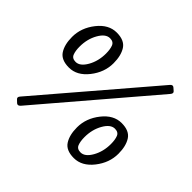

<svg xmlns="http://www.w3.org/2000/svg" viewBox="-180 -969 1230 1230"><g transform="rotate(45 435.0 -354.5)"><path d="M59.1 -513.7Q59.1 -595.7 114.3 -665.8Q169.4 -735.8 242.2 -735.8Q312 -735.8 339.4 -693.6Q366.7 -651.4 366.7 -582Q366.7 -500 311.5 -429.9Q256.3 -359.9 183.6 -359.9Q113.8 -359.9 86.4 -402.1Q59.1 -444.3 59.1 -513.7ZM137.2 -503.9Q137.2 -464.8 147 -440.4Q156.7 -416 188.5 -416Q227.5 -416 258.1 -469.7Q288.6 -523.4 288.6 -591.8Q288.6 -630.9 278.8 -655.3Q269 -679.7 237.3 -679.7Q198.2 -679.7 167.7 -626Q137.2 -572.3 137.2 -503.9ZM93.3 19.5Q80.1 8.3 94.2 -7.8L719.2 -738.3Q733.4 -755.4 746.6 -744.1L765.1 -728Q777.3 -717.3 763.2 -700.7L139.2 30.3Q124 47.4 110.8 36.1ZM491.2 -126Q491.2 -208 546.4 -278.1Q601.6 -348.1 674.3 -348.1Q744.1 -348.1 771.5 -305.9Q798.8 -263.7 798.8 -194.3Q798.8 -112.3 743.7 -42.2Q688.5 27.8 615.7 27.8Q545.9 27.8 518.6 -14.4Q491.2 -56.6 491.2 -126ZM569.3 -116.2Q569.3 -77.1 579.1 -52.7Q588.9 -28.3 620.6 -28.3Q659.7 -28.3 690.2 -82Q720.7 -135.7 720.7 -204.1Q720.7 -243.2 710.9 -267.6Q701.2 -292 669.4 -292Q630.4 -292 599.9 -238.3Q569.3 -184.6 569.3 -116.2Z"/></g></svg>

Font: Istok Web
Style: BoldItalic
Weight: 700
Italic angle: -13°
Designer: Andrey V. Panov
Foundry: Andrey V. Panov
Version: Version 1.0.2g